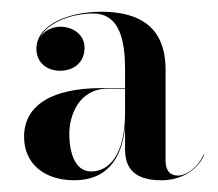

<svg xmlns="http://www.w3.org/2000/svg" viewBox="-20 -783 372 327"><path d="M328 -519.5 327 -520C316.5 -496.5 296.5 -484 283.5 -484C267 -484 262 -495.5 262 -509.5V-664.5C262 -717 239 -763 152 -763C97.5 -763 42 -741 42 -700C42 -676.5 59.5 -662.5 82.5 -662.5C103.5 -662.5 124 -675 124 -701.5C124 -724.5 104 -737.5 82.5 -737.5C68.5 -737.5 55 -730.5 48 -719C62 -746 104 -760 138.5 -760C186.5 -760 193 -708 193 -664.5V-633H153.5C68 -633 21 -603.5 21 -550C21 -504.5 55 -476 106.5 -476C160 -476 187 -510 193 -566V-528C193 -486.5 221.5 -476 255 -476C288.5 -476 316.5 -493 328 -519.5ZM135 -491C106.5 -491 98 -526 98 -555C98 -586.5 114.5 -632 163.5 -632H193V-590.5C193 -520.5 166.5 -491 135 -491Z"/></svg>

Font: Bodoni* 96pt Medium
Style: Regular
Weight: 500
Version: Version 2.3